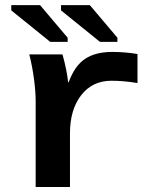

<svg xmlns="http://www.w3.org/2000/svg" viewBox="-20 -745 640 765"><path d="M527.8 -414.1Q473.1 -423.3 424.3 -423.3Q348.1 -423.3 303.5 -365.7Q258.8 -308.1 258.8 -213.9V0H122.1V-342.3Q122.1 -379.4 115.5 -429.7Q108.9 -480 96.7 -528.3H229Q246.6 -464.8 251.5 -417H253.4Q277.8 -483.4 319.3 -510.7Q360.8 -538.1 427.2 -538.1Q478 -538.1 527.8 -529.8ZM223.1 -703.6V-724.6H337.9L447.8 -594.7V-578.1H378.4ZM24.9 -703.6V-724.6H139.6L249.5 -594.7V-578.1H180.2Z"/></svg>

Font: Cousine
Style: Bold
Weight: 700
Monospace: yes
Designer: Steve Matteson
Foundry: Ascender Corporation
Version: Version 1.20